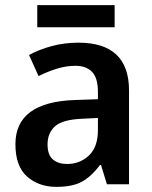

<svg xmlns="http://www.w3.org/2000/svg" viewBox="-20 -717 593 747"><path d="M361 -258V-211Q361 -145 326 -112Q291 -79 241 -79Q207 -79 186 -96.5Q165 -114 165 -155Q165 -200 194.5 -226Q224 -252 300 -255ZM285 -551Q230 -551 180.5 -537.5Q131 -524 93 -503L130 -421Q164 -438 200.5 -449.5Q237 -461 274 -461Q315 -461 338 -437.5Q361 -414 361 -359V-331L274 -328Q40 -321 40 -156Q40 -70 85.5 -30Q131 10 199 10Q263 10 299.5 -10.5Q336 -31 369 -75H373L396 0H482V-365Q482 -551 285 -551ZM426 -697V-611H125V-697Z"/></svg>

Font: Noto Sans Display Medium
Style: Regular
Weight: 500
Designer: Monotype Design Team
Foundry: Monotype Imaging Inc.
Version: Version 1.900